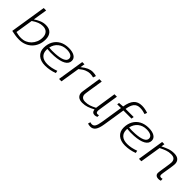

<svg xmlns="http://www.w3.org/2000/svg" viewBox="224 -2073 3616 3616"><g transform="rotate(45 2032.0 -265.0)"><path d="M229 -740 184 -457Q241 -495 298.5 -519.5Q356 -544 422 -544Q516 -544 563 -491.5Q610 -439 610 -348Q610 -266 583 -200Q556 -134 508 -87Q460 -40 396 -15Q332 10 259 10Q199 10 146.5 1.5Q94 -7 50 -17L164 -740ZM393 -490Q342 -490 289.5 -470Q237 -450 176 -407L121 -58Q147 -51 184.5 -44.5Q222 -38 265 -38Q322 -38 372.5 -60Q423 -82 461.5 -122Q500 -162 522.5 -216Q545 -270 545 -334Q545 -405 507.5 -447.5Q470 -490 393 -490Z M1192 -36Q1136 -14 1073.5 -2Q1011 10 948 10Q829 10 760.5 -49.5Q692 -109 692 -211Q692 -311 733.5 -386Q775 -461 851 -502.5Q927 -544 1033 -544Q1129 -544 1186 -509.5Q1243 -475 1243 -412Q1243 -336 1165 -292.5Q1087 -249 941 -240Q893 -237 845.5 -238Q798 -239 758 -244Q757 -230 757 -215Q757 -133 809 -86.5Q861 -40 959 -40Q1010 -40 1066.5 -51.5Q1123 -63 1182 -85ZM1025 -496Q924 -496 854 -440Q784 -384 764 -287Q801 -283 843 -282.5Q885 -282 928 -285Q1047 -292 1112.5 -321.5Q1178 -351 1178 -405Q1178 -449 1137.5 -472.5Q1097 -496 1025 -496Z M1456 -534 1441 -443Q1509 -498 1562.5 -521Q1616 -544 1669 -544Q1697 -544 1722.5 -540Q1748 -536 1765 -530L1746 -473Q1725 -479 1701 -482.5Q1677 -486 1654 -486Q1608 -486 1554.5 -464Q1501 -442 1439 -389L1377 0H1313L1397 -534Z M1939 10Q1864 10 1827 -24.5Q1790 -59 1790 -116Q1790 -123 1791.5 -136Q1793 -149 1796.5 -174.5Q1800 -200 1807 -244.5Q1814 -289 1824.5 -359.5Q1835 -430 1852 -534H1916Q1900 -430 1889 -361Q1878 -292 1871.5 -250Q1865 -208 1862 -185.5Q1859 -163 1858 -152.5Q1857 -142 1857 -136Q1857 -93 1884 -67.5Q1911 -42 1966 -42Q2026 -42 2078 -59.5Q2130 -77 2190 -109L2255 -534H2320Q2301 -413 2288.5 -333.5Q2276 -254 2269 -207.5Q2262 -161 2258.5 -138Q2255 -115 2254.5 -106.5Q2254 -98 2254 -94Q2254 -66 2264.5 -54Q2275 -42 2295 -42Q2300 -42 2309 -44Q2318 -46 2328 -49L2329 -6Q2316 2 2298.5 6Q2281 10 2270 10Q2235 10 2215 -8.5Q2195 -27 2191 -67Q2124 -30 2065 -10Q2006 10 1939 10Z M2364 220Q2326 220 2293 208L2306 159Q2330 168 2350 168Q2396 168 2419 129Q2442 90 2456 2L2525 -437H2425L2432 -479L2533 -487Q2555 -624 2613 -687Q2671 -750 2774 -750Q2853 -750 2937 -721L2920 -671Q2884 -682 2851 -689Q2818 -696 2775 -696Q2699 -696 2656.5 -645.5Q2614 -595 2598 -487H2814L2806 -437H2590L2521 2Q2503 117 2466 168.5Q2429 220 2364 220Z M3320 -36Q3264 -14 3201.5 -2Q3139 10 3076 10Q2957 10 2888.5 -49.5Q2820 -109 2820 -211Q2820 -311 2861.5 -386Q2903 -461 2979 -502.5Q3055 -544 3161 -544Q3257 -544 3314 -509.5Q3371 -475 3371 -412Q3371 -336 3293 -292.5Q3215 -249 3069 -240Q3021 -237 2973.5 -238Q2926 -239 2886 -244Q2885 -230 2885 -215Q2885 -133 2937 -86.5Q2989 -40 3087 -40Q3138 -40 3194.5 -51.5Q3251 -63 3310 -85ZM3153 -496Q3052 -496 2982 -440Q2912 -384 2892 -287Q2929 -283 2971 -282.5Q3013 -282 3056 -285Q3175 -292 3240.5 -321.5Q3306 -351 3306 -405Q3306 -449 3265.5 -472.5Q3225 -496 3153 -496Z M3525 -534H3585L3574 -465Q3642 -500 3703.5 -522Q3765 -544 3837 -544Q3914 -544 3952.5 -508.5Q3991 -473 3991 -410Q3991 -393 3986.5 -359Q3982 -325 3975.5 -283.5Q3969 -242 3962 -201Q3955 -160 3950.5 -129Q3946 -98 3946 -85Q3946 -43 3986 -43Q4005 -43 4022 -49L4024 0Q4010 6 3993.5 8Q3977 10 3963 10Q3927 10 3903.5 -9.5Q3880 -29 3880 -66Q3880 -81 3884.5 -112Q3889 -143 3895 -182.5Q3901 -222 3907.5 -262.5Q3914 -303 3918.5 -337Q3923 -371 3923 -390Q3923 -436 3896.5 -463.5Q3870 -491 3808 -491Q3745 -491 3690.5 -471Q3636 -451 3572 -419L3505 0H3441Z"/></g></svg>

Font: Georama Expanded Light
Style: Italic
Weight: 300
Width: 7
Italic angle: -9°
Designer: Jean-Baptiste Levee
Foundry: Production Type
Version: Version 1.000